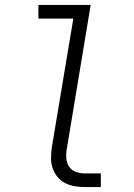

<svg xmlns="http://www.w3.org/2000/svg" viewBox="-20 -755 540 775"><path d="M322 0Q301 0 280.5 -3.5Q260 -7 242 -16.5Q224 -26 211.5 -41.5Q199 -57 192.5 -76Q186 -95 186 -116.5Q186 -138 189 -159L276 -680H135V-735H346L249 -150Q246 -132 248 -113.5Q250 -95 260 -81Q270 -67 287 -61Q304 -55 322 -55H387V0Z"/></svg>

Font: Iosevka Slab Light
Style: Italic
Weight: 300
Italic angle: -9°
Monospace: yes
Designer: Belleve Invis
Foundry: Belleve Invis
Version: Version 11.1.1; ttfautohint (v1.8.3)